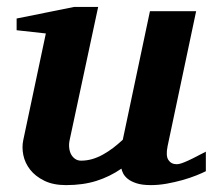

<svg xmlns="http://www.w3.org/2000/svg" viewBox="-20 -520 614 552"><path d="M571.8 -27.8Q561.5 -22.5 543.7 -15.4Q525.9 -8.3 504.2 -2.2Q482.4 3.9 459 8.1Q435.5 12.2 414.1 12.2Q388.2 12.2 372.1 6.8Q356 1.5 346.9 -6.1Q337.9 -13.7 334 -21.7Q330.1 -29.8 329.1 -35.2Q295.9 -12.2 257.3 0Q218.8 12.2 169.9 12.2Q132.8 12.2 107.2 -0.5Q81.5 -13.2 66.7 -32.2Q51.8 -51.3 47.1 -74Q42.5 -96.7 46.9 -117.2L111.8 -423.8L27.8 -433.1V-466.8L192.9 -500H262.2L180.2 -117.2Q177.7 -105.5 179 -94.7Q180.2 -84 184.6 -75.9Q189 -67.9 196.3 -63Q203.6 -58.1 212.9 -58.1Q229.5 -58.1 245.4 -62.7Q261.2 -67.4 276.1 -75.7Q291 -84 305.2 -94.7Q319.3 -105.5 333 -118.2L411.1 -487.8H543.9L461.9 -100.1Q456.1 -72.3 464.1 -60.1Q472.2 -47.9 487.8 -47.9Q491.7 -47.9 496.8 -49.1Q502 -50.3 511 -54Q520 -57.6 534.4 -64.7Q548.8 -71.8 571.8 -84Z"/></svg>

Font: Charis SIL Viet
Style: Bold Italic
Weight: 700
Italic angle: -11°
Foundry: SIL International
Version: Version 5.000